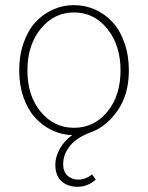

<svg xmlns="http://www.w3.org/2000/svg" viewBox="-20 -510 572 742"><path d="M279.8 211.9Q241.7 211.9 217.8 190.4Q193.8 168.9 193.8 126Q193.8 97.7 210.2 66.7Q226.6 35.6 258.8 12.2Q216.8 10.7 179.9 -7.1Q143.1 -24.9 115 -56.2Q86.9 -87.4 70.6 -134.3Q54.2 -181.2 54.2 -237.8Q54.2 -296.4 71.3 -344.7Q88.4 -393.1 117.4 -424.6Q146.5 -456.1 184.8 -473.1Q223.1 -490.2 266.1 -490.2Q309.1 -490.2 347.4 -473.1Q385.7 -456.1 414.8 -424.6Q443.8 -393.1 460.9 -344.7Q478 -296.4 478 -237.8Q478 -146 435.3 -84Q392.6 -22 334 0Q277.3 20.5 250.7 53.5Q224.1 86.4 224.1 124Q224.1 153.8 241 168.9Q257.8 184.1 282.2 184.1Q310.5 184.1 335.9 164.1L350.1 184.1Q318.4 211.9 279.8 211.9ZM445.8 -237.8Q445.8 -335.9 394.5 -398.9Q343.3 -461.9 266.1 -461.9Q189 -461.9 137.5 -398.9Q85.9 -335.9 85.9 -237.8Q85.9 -140.1 137.2 -78.1Q188.5 -16.1 266.1 -16.1Q343.8 -16.1 394.8 -78.1Q445.8 -140.1 445.8 -237.8Z"/></svg>

Font: Source Sans 3 ExtraLight
Style: Regular
Weight: 200
Designer: Paul D. Hunt
Foundry: Adobe
Version: Version 3.052;hotconv 1.1.0;makeotfexe 2.6.0